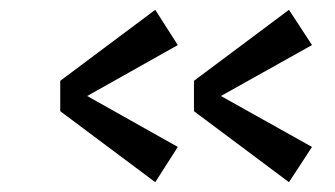

<svg xmlns="http://www.w3.org/2000/svg" viewBox="-20 -510 683 392"><path d="M343 -418 297 -490 103 -345V-283L297 -138L343 -210L158 -314ZM617 -418 570 -490 376 -345V-283L570 -138L617 -210L431 -314Z"/></svg>

Font: Space Cowgirl Bold
Style: Regular
Weight: 700
Designer: Valery Marier
Foundry: Valery Marier
Version: Version 1.000;hotconv 1.0.109;makeotfexe 2.5.65596